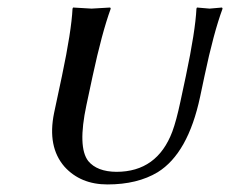

<svg xmlns="http://www.w3.org/2000/svg" viewBox="-20 -483 615 513"><path d="M526.4 -279.8 514.6 -224.1Q482.4 -73.2 401.4 -22.9Q347.2 9.8 267.1 9.8Q195.3 9.8 152.3 -37.6Q106 -90.8 124.5 -181.2L145.5 -279.8Q170.9 -400.4 173.8 -460L175.3 -462.9Q177.2 -462.9 224.6 -460L274.4 -462.9L275.9 -460Q252.4 -395.5 227.5 -279.8L210.9 -202.1Q187 -89.8 215.8 -52.7Q239.3 -24.4 291 -23.9Q399.9 -23.9 440.4 -131.3Q451.2 -160.6 461.9 -210.9L476.6 -279.8Q502 -400.4 504.9 -460L506.3 -462.9Q507.3 -462.9 540 -460L573.2 -462.9L574.7 -460Q550.8 -395.5 526.4 -279.8Z"/></svg>

Font: Linux Biolinum Capitals O
Style: Italic Samll Caps
Weight: 400
Italic angle: -12°
Designer: Philipp H. Poll
Foundry: Philipp H. Poll
Version: Version 0.6.2